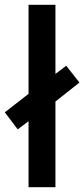

<svg xmlns="http://www.w3.org/2000/svg" viewBox="-43 -780 351 800"><path d="M76 0V-275L31 -241L-23 -312L76 -389V-760H188V-472L233 -506L288 -436L188 -357V0Z"/></svg>

Font: Noto Sans Arabic ExtCond SemBd
Style: Regular
Weight: 600
Width: 2
Designer: Monotype Design Team, Nadine Chahine, Nizar Qandah and Khaled Hosny
Foundry: Monotype Imaging Inc.
Version: Version 2.012; ttfautohint (v1.8.4.7-5d5b)